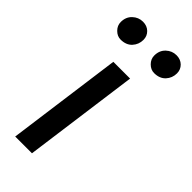

<svg xmlns="http://www.w3.org/2000/svg" viewBox="-250 -829 875 875"><g transform="rotate(45 188.0 -391.0)"><path d="M57.5 0 133 -557H241L165.5 0ZM84.5 -652Q63 -652 45.8 -669.2Q28.5 -686.5 28.5 -709Q28.5 -742 49.8 -762Q71 -782 99.5 -782Q126 -782 142.8 -765.5Q159.5 -749 159.5 -725Q159.5 -695 139.8 -673.5Q120 -652 84.5 -652ZM300.5 -652Q279 -652 261.8 -669.2Q244.5 -686.5 244.5 -709Q244.5 -742 265.8 -762Q287 -782 315.5 -782Q342 -782 358.8 -765.5Q375.5 -749 375.5 -725Q375.5 -695 355.8 -673.5Q336 -652 300.5 -652Z"/></g></svg>

Font: Merriweather Sans Italic
Style: Regular
Weight: 400
Italic angle: -7.5°
Designer: Eben Sorkin
Foundry: Eben Sorkin
Version: Version 1.008; ttfautohint (v1.7.19-72a1) -l 8 -r 50 -G 200 